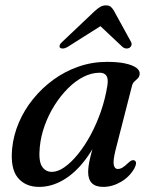

<svg xmlns="http://www.w3.org/2000/svg" viewBox="-20 -704 588 734"><path d="M421.5 -129.5Q411.5 -88.5 415 -73.2Q418.5 -58 430 -58Q439 -58 448 -63.2Q457 -68.5 470.5 -81.5Q478.5 -89 484 -91Q489.5 -93 494.5 -90.5Q500 -87.5 500 -80Q500 -72.5 494 -61Q476 -28.5 442.8 -9Q409.5 10.5 374.5 10.5Q345.5 10.5 331.2 -4Q317 -18.5 317 -46Q317 -57.5 319 -71.5Q321 -85.5 326 -106.2Q331 -127 340 -157.8Q349 -188.5 363 -233.5L372.5 -217Q345 -144.5 306.2 -93.5Q267.5 -42.5 222.2 -16Q177 10.5 129.5 10.5Q77 10.5 48 -24.8Q19 -60 26.5 -137Q31.5 -187 52 -235.2Q72.5 -283.5 106.5 -325.5Q140.5 -367.5 184.5 -399.5Q228.5 -431.5 280.5 -449.5Q332.5 -467.5 389 -467.5Q431.5 -467.5 459.5 -461.2Q487.5 -455 501.2 -444.8Q515 -434.5 514 -421Q513 -410.5 506.8 -404.5Q500.5 -398.5 493.8 -392.2Q487 -386 484.5 -375.5ZM132 -141Q127 -89.5 140.2 -68.2Q153.5 -47 178.5 -47Q201 -47 226.8 -65Q252.5 -83 278.2 -114.8Q304 -146.5 326.5 -188.2Q349 -230 365.8 -278.2Q382.5 -326.5 390.5 -377Q394.5 -403 386.8 -414.5Q379 -426 361.5 -426Q330 -426 299 -410.2Q268 -394.5 239.8 -366.2Q211.5 -338 188.5 -301.5Q165.5 -265 150.8 -224Q136 -183 132 -141ZM388.5 -619.5H347.5L449 -524Q455.5 -519 462.5 -518.5Q469.5 -518 475.5 -521.5Q480.5 -525 482.5 -531Q484.5 -537 480.5 -544.5L416 -662Q410 -672.5 403.5 -678Q397 -683.5 385.5 -683.5Q373.5 -683.5 363.8 -678Q354 -672.5 342.5 -662L218.5 -544.5Q210 -537 208.2 -531Q206.5 -525 209.5 -521.5Q214 -518 221.2 -518.5Q228.5 -519 237.5 -524Z"/></svg>

Font: Fraunces
Style: Italic
Weight: 400
Italic angle: -16°
Version: Version 1.000;[b76b70a41]